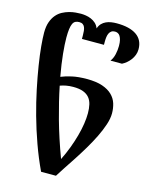

<svg xmlns="http://www.w3.org/2000/svg" viewBox="-134 -810 840 1090"><g transform="rotate(15 285.5 -264.5)"><path d="M158.2 -574.7Q158.2 -537.1 163.8 -480.2Q169.4 -423.3 182.6 -350.1Q208 -360.8 244.9 -369.1Q281.7 -377.4 332.5 -377.4Q387.7 -377.4 423.8 -365Q460 -352.5 481.4 -331.5Q502.9 -310.5 511.5 -283Q520 -255.4 520 -225.6Q520 -195.3 507.8 -158.4Q495.6 -121.6 476.1 -81.8Q456.5 -42 432.4 -1.5Q408.2 39.1 384 76.2Q359.9 113.3 338.6 145Q317.4 176.8 304.2 198.7H216.8Q183.1 127.4 155.8 51Q128.4 -25.4 107.7 -100.3Q86.9 -175.3 72 -246.6Q57.1 -317.9 47.4 -379.4Q37.6 -440.9 33.2 -489.7Q28.8 -538.6 28.8 -569.3Q28.8 -606 38.1 -631.8Q47.4 -657.7 62.5 -675.3Q77.6 -692.9 96.7 -702.9Q115.7 -712.9 135.3 -718.3Q154.8 -723.6 172.6 -725.1Q190.4 -726.6 203.6 -726.6Q216.8 -726.6 232.7 -724.1Q248.5 -721.7 263.7 -715.3Q278.8 -709 291.3 -697.8Q303.7 -686.5 310.5 -668.9Q316.4 -686.5 327.1 -697.8Q337.9 -709 351.8 -715.3Q365.7 -721.7 381.6 -724.1Q397.5 -726.6 414.1 -726.6Q490.2 -726.6 530.8 -698.5Q571.3 -670.4 571.3 -615.7Q571.3 -598.1 565.2 -582Q559.1 -565.9 549.1 -552.7Q539.1 -539.6 526.6 -529.3Q514.2 -519 501.5 -512.7H434.1Q447.8 -531.2 453.4 -556.2Q459 -581.1 459 -605.5Q459 -626 455.6 -639.9Q452.1 -653.8 446.5 -662.6Q440.9 -671.4 433.1 -675Q425.3 -678.7 416.5 -678.7Q403.8 -678.7 395.8 -673.1Q387.7 -667.5 383.1 -658Q378.4 -648.4 376.7 -636Q375 -623.5 375 -609.4V-589.8H245.6V-609.4Q245.6 -623.5 244.4 -636Q243.2 -648.4 239.3 -658Q235.4 -667.5 227.5 -672.9Q219.7 -678.2 206.5 -678.2Q193.4 -678.2 184.1 -673.3Q174.8 -668.5 169.2 -656.5Q163.6 -644.5 160.9 -624.5Q158.2 -604.5 158.2 -574.7ZM269.5 -314Q247.1 -314 228 -310.5Q209 -307.1 192.4 -300.8Q210 -213.9 238 -112.8Q266.1 -11.7 307.6 99.6Q327.1 60.5 342 20.8Q356.9 -19 367.2 -56.6Q377.4 -94.2 382.6 -128.4Q387.7 -162.6 387.7 -190.4Q387.7 -219.2 382.3 -242.2Q377 -265.1 363.5 -281Q350.1 -296.9 327.4 -305.4Q304.7 -314 269.5 -314Z"/></g></svg>

Font: Arian AMU Serif
Style: Bold
Weight: 700
Designer: Ruben Hakobyan (Tarumian)
Foundry: Ruben Hakobyan (Tarumian)
Version: Version 1.002